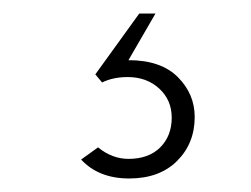

<svg xmlns="http://www.w3.org/2000/svg" viewBox="-20 -30 371 284"><path d="M100 206 125 188Q146 205 170 205Q200 205 217 188Q234 171 234 144Q234 118 215.5 101Q197 84 169 84Q147 84 131 92L121 80L186 -10H210L170 59Q218 59 243 84Q268 109 268 143Q268 182 242 208Q216 234 171 234Q126 234 100 206Z"/></svg>

Font: Overpass Thin
Style: Regular
Weight: 100
Designer: Delve Withrington, Thomas Jockin
Foundry: Delve Fonts
Version: Version 3.000;DELV;Overpass